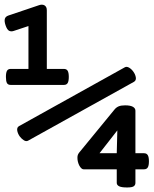

<svg xmlns="http://www.w3.org/2000/svg" viewBox="-31 -701 664 830"><path d="M92 -588.4 28 -567.2Q17 -563.5 8.2 -568Q-0.5 -572.5 -7.1 -592Q-12.8 -609.1 -10.1 -619.3Q-7.5 -629.5 5.6 -634L137.2 -678.4Q143.7 -680.8 149.8 -680.8Q155.9 -680.8 160.8 -678.2Q165.7 -675.5 168.6 -670.2Q171.4 -664.9 171.4 -656.4V-403.1H245.2Q256.6 -403.1 261.5 -395Q266.4 -386.8 266.4 -368.5Q266.4 -350.2 261.5 -342Q256.6 -333.9 245.2 -333.9H15.3Q3.5 -333.9 -1 -342Q-5.4 -350.2 -5.4 -368.5Q-5.4 -386.8 -0.8 -395Q3.9 -403.1 15.3 -403.1H92ZM90.3 -92.8Q82 -88.4 72.3 -94.5Q62.5 -100.6 54.7 -110.8Q50.3 -116.7 47.4 -123.5Q44.4 -130.4 43.5 -136.5Q42.5 -142.6 44.2 -147.7Q45.9 -152.8 51.3 -155.8L508.8 -410.2Q517.1 -414.6 527.6 -408.2Q538.1 -401.9 545.9 -390.6Q554.2 -378.9 556.2 -366Q558.1 -353 547.9 -347.2ZM476.2 -137.3 399.2 -38.6H473.7ZM554.4 30.9V89.5Q554.4 99 547.2 104.2Q539.9 109.4 518.4 109.4Q494 109.4 483.9 104.2Q473.7 99 473.7 89.5V30.9H330.1Q325.2 30.9 320.4 26.3Q315.7 21.8 311.9 14.7Q308.2 7.7 305.9 -1.2Q303.7 -10.1 303.7 -18.7Q303.7 -25.8 305.3 -30.7Q307 -35.7 310.7 -40.6L464.2 -227.8Q471.2 -236.5 481.6 -241.1Q491.9 -245.6 509.7 -245.6Q532.5 -245.6 543.4 -239.4Q554.4 -233.2 554.4 -222.5V-38.6H591.7Q602.8 -38.6 607.8 -30.3Q612.8 -22 612.8 -3.9Q612.8 14.7 607.8 22.8Q602.8 30.9 591.7 30.9Z"/></svg>

Font: Courier Prime
Style: Bold
Weight: 700
Monospace: yes
Designer: Alan Dague-Greene
Foundry: Quote-Unquote Apps
Version: Version 1.202